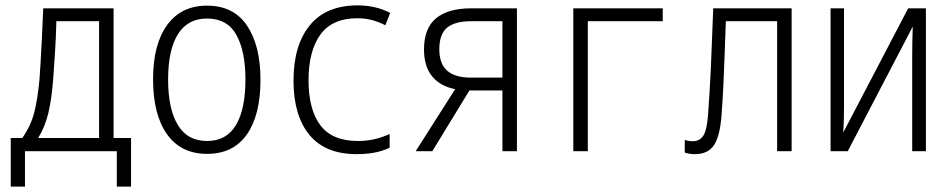

<svg xmlns="http://www.w3.org/2000/svg" viewBox="-20 -563 3540 715"><path d="M20 132V-49H63Q95 -95 107.5 -144Q120 -193 127 -267Q129 -295 131 -328Q133 -361 135.5 -409.5Q138 -458 141 -532H403V-49H468V132H415V0H73V132ZM178 -267Q172 -191 159.5 -140Q147 -89 122 -49H349V-484H190Q188 -414 184.5 -362.5Q181 -311 178 -267Z M751 10Q654 10 602 -63Q550 -136 550 -268Q550 -398 602.5 -470Q655 -542 751 -542Q850 -542 900 -467.5Q950 -393 950 -266Q950 -135 899.5 -62.5Q849 10 751 10ZM751 -38Q823 -38 858.5 -97Q894 -156 894 -267Q894 -373 860 -433.5Q826 -494 751 -494Q679 -494 642.5 -435.5Q606 -377 606 -267Q606 -158 642 -98Q678 -38 751 -38Z M1308 11Q1191 11 1132 -61Q1073 -133 1073 -263Q1073 -394 1133.5 -468.5Q1194 -543 1312 -543Q1379 -543 1433 -515L1415 -469Q1389 -482 1364.5 -488.5Q1340 -495 1311 -495Q1217 -495 1173 -434Q1129 -373 1129 -264Q1129 -155 1173 -96.5Q1217 -38 1313 -38Q1343 -38 1371.5 -44Q1400 -50 1431 -64V-13Q1404 0 1373.5 5.5Q1343 11 1308 11Z M1528 0 1675 -231Q1619 -242 1589 -279Q1559 -316 1559 -379Q1559 -458 1604 -495Q1649 -532 1734 -532H1905V0H1851V-226H1728L1590 0ZM1732 -274H1851V-484H1735Q1674 -484 1645 -460Q1616 -436 1616 -380Q1616 -325 1645.5 -299.5Q1675 -274 1732 -274Z M2115 0V-532H2448V-484H2169V0Z M2568 11Q2546 11 2530 5V-42Q2544 -37 2559 -37Q2586 -37 2599.5 -58.5Q2613 -80 2617 -139Q2620 -182 2622.5 -222Q2625 -262 2627 -305.5Q2629 -349 2631 -404Q2633 -459 2636 -532H2928V0H2874V-484H2683Q2680 -404 2678 -346Q2676 -288 2673.5 -238.5Q2671 -189 2667 -134Q2661 -55 2638.5 -22Q2616 11 2568 11Z M3073 0V-532H3123V-171Q3123 -144 3122.5 -120.5Q3122 -97 3120 -69L3362 -532H3428V0H3377V-355Q3377 -383 3377.5 -409.5Q3378 -436 3379 -464L3137 0Z"/></svg>

Font: Noto Sans Mono ExtraCondensed Light
Style: Regular
Weight: 300
Width: 2
Designer: Monotype Design Team
Foundry: Monotype Imaging Inc.
Version: Version 2.014; ttfautohint (v1.8.4.7-5d5b)